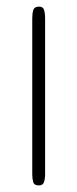

<svg xmlns="http://www.w3.org/2000/svg" viewBox="-20 -564 235 584"><path d="M98.1 0Q84 0 81.1 -10Q78.1 -20 78.1 -33.2V-508.8Q78.1 -522.9 81.3 -533.4Q84.5 -543.9 99.1 -543.9Q111.3 -543.9 114.3 -533.2Q117.2 -522.5 117.2 -509.8V-34.2Q117.2 -20 113.8 -10Q110.4 0 98.1 0Z"/></svg>

Font: Gruppo
Style: Regular
Weight: 400
Designer: Vernon Adams
Foundry: Vernon Adams
Version: Version 1.001; ttfautohint (v1.8.4.7-5d5b);gftools[0.9.28]